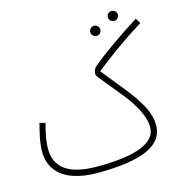

<svg xmlns="http://www.w3.org/2000/svg" viewBox="-117 -891 950 1016"><g transform="rotate(-15 358.0 -383.5)"><path d="M290 21Q216 21 159 1Q102 -19 70 -60.5Q38 -102 38 -165Q38 -200 46.5 -241Q55 -282 64 -315L95 -306Q87 -278 79.5 -240.5Q72 -203 72 -169Q72 -12 300 -12Q624 -12 624 -142Q624 -186 597.5 -237Q571 -288 536 -332Q488 -392 462 -423Q436 -454 426 -467Q416 -480 416 -486Q416 -513 433 -527Q479 -566 550 -616Q621 -666 699 -715L716 -687Q637 -638 565.5 -586.5Q494 -535 445 -495Q497 -430 545.5 -370.5Q594 -311 625.5 -254.5Q657 -198 657 -142Q657 -61 568.5 -20Q480 21 290 21ZM586 -733Q574 -733 566 -741.5Q558 -750 558 -761Q558 -772 566 -780Q574 -788 586 -788Q597 -788 605 -780Q613 -772 613 -761Q613 -750 605 -741.5Q597 -733 586 -733ZM476 -681Q464 -681 456 -689Q448 -697 448 -708Q448 -720 456 -728Q464 -736 476 -736Q487 -736 495 -728Q503 -720 503 -708Q503 -697 495 -689Q487 -681 476 -681Z"/></g></svg>

Font: Noto Sans Arabic ExtCond ExtLt
Style: Regular
Weight: 200
Width: 2
Designer: Monotype Design Team, Nadine Chahine, Nizar Qandah and Khaled Hosny
Foundry: Monotype Imaging Inc.
Version: Version 2.012; ttfautohint (v1.8.4.7-5d5b)